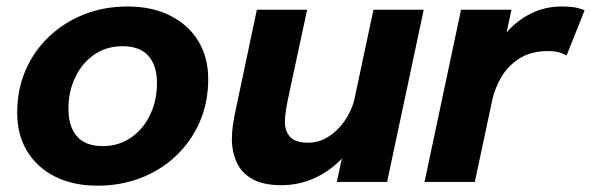

<svg xmlns="http://www.w3.org/2000/svg" viewBox="-20 -561 1822 592"><path d="M281 11.5Q205 11.5 149.2 -16.8Q93.5 -45 63.2 -95.5Q33 -146 33 -213Q33 -285 59 -344.8Q85 -404.5 131.5 -448.5Q178 -492.5 239.8 -516.8Q301.5 -541 373 -541Q449.5 -541 505.5 -512.5Q561.5 -484 591.8 -433.8Q622 -383.5 622 -317.5Q622 -244.5 595.5 -184.2Q569 -124 522.2 -80Q475.5 -36 413.8 -12.2Q352 11.5 281 11.5ZM297 -110.5Q345.5 -110.5 383.2 -136.2Q421 -162 442.5 -206.2Q464 -250.5 464 -306Q464 -358.5 437.8 -388.5Q411.5 -418.5 358 -418.5Q308 -418.5 270.5 -392.5Q233 -366.5 212 -322.8Q191 -279 191 -225Q191 -171 217.2 -140.8Q243.5 -110.5 297 -110.5Z M847.5 10Q791.5 10 758 -9Q724.5 -28 709.8 -60.5Q695 -93 695 -132.5Q695 -154.5 698.5 -178.2Q702 -202 709.5 -235.5L772 -531H927L871.5 -272.5Q865 -243 861.8 -222.2Q858.5 -201.5 858.5 -184.5Q858.5 -156 875 -138.5Q891.5 -121 929.5 -121Q963 -121 991.8 -139Q1020.5 -157 1041.2 -186.2Q1062 -215.5 1071.5 -249L1131.5 -531H1286.5L1173.5 0H1018.5L1034 -72Q998 -34 950.2 -12Q902.5 10 847.5 10Z M1289 0 1401.5 -531H1557L1542 -461Q1573.5 -497.5 1616.8 -519.2Q1660 -541 1712.5 -541Q1745 -541 1761.8 -536.2Q1778.5 -531.5 1782.5 -529L1727 -390Q1723 -392.5 1708.8 -398Q1694.5 -403.5 1670 -403.5Q1617 -403.5 1581.2 -380.5Q1545.5 -357.5 1525.2 -322.5Q1505 -287.5 1497.5 -251L1444 0Z"/></svg>

Font: Epilogue
Style: Bold Italic
Weight: 700
Italic angle: -12°
Designer: Tyler Finck
Foundry: Etcetera Type Co
Version: Version 2.111; ttfautohint (v1.8.3)